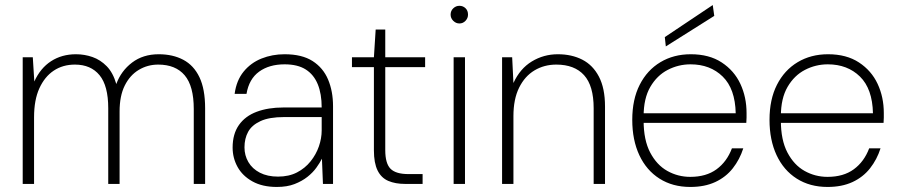

<svg xmlns="http://www.w3.org/2000/svg" viewBox="-20 -729 3566 761"><path d="M70 0V-502H110L116 -406Q140 -459 182.5 -486.5Q225 -514 281 -514Q315 -514 346.5 -503Q378 -492 403 -466.5Q428 -441 441 -396Q460 -448 503.5 -481Q547 -514 609 -514Q665 -514 706.5 -492Q748 -470 770.5 -423Q793 -376 793 -300V0H748V-297Q748 -388 712 -430.5Q676 -473 607 -473Q565 -473 530 -452Q495 -431 474.5 -390Q454 -349 454 -287V0H409V-300Q409 -389 374.5 -431Q340 -473 277 -473Q229 -473 193 -449Q157 -425 136 -379Q115 -333 115 -264V0Z M1077 12Q1020 12 980.5 -10Q941 -32 921.5 -67.5Q902 -103 902 -144Q902 -198 927 -233.5Q952 -269 997.5 -286Q1043 -303 1103 -303H1255Q1255 -357 1239.5 -395Q1224 -433 1192 -453.5Q1160 -474 1108 -474Q1047 -474 1007 -445Q967 -416 957 -357H910Q917 -410 945.5 -445Q974 -480 1016.5 -497Q1059 -514 1108 -514Q1177 -514 1219 -487Q1261 -460 1280.5 -413.5Q1300 -367 1300 -308V0H1260L1256 -100Q1248 -84 1234 -64.5Q1220 -45 1198.5 -28Q1177 -11 1147.5 0.5Q1118 12 1077 12ZM1082 -29Q1125 -29 1157 -45.5Q1189 -62 1211 -89.5Q1233 -117 1244 -149Q1255 -181 1255 -212V-265H1106Q1047 -265 1012.5 -249Q978 -233 963.5 -206.5Q949 -180 949 -145Q949 -113 964.5 -86.5Q980 -60 1010 -44.5Q1040 -29 1082 -29Z M1586 0Q1547 0 1519 -12Q1491 -24 1476.5 -53.5Q1462 -83 1462 -133V-463H1375V-502H1462L1469 -612H1507V-502H1665V-463H1507V-134Q1507 -81 1528 -60Q1549 -39 1599 -39H1655V0Z M1778 0V-502H1823V0ZM1801 -636Q1787 -636 1776.5 -646.5Q1766 -657 1766 -671Q1766 -686 1776.5 -696Q1787 -706 1801 -706Q1815 -706 1825 -696.5Q1835 -687 1835 -671Q1835 -657 1825 -646.5Q1815 -636 1801 -636Z M1970 0V-502H2010L2015 -400Q2041 -457 2088 -485.5Q2135 -514 2191 -514Q2246 -514 2288 -492.5Q2330 -471 2354 -425Q2378 -379 2378 -307V0H2333V-300Q2333 -389 2295 -431Q2257 -473 2185 -473Q2137 -473 2098.5 -450Q2060 -427 2037.5 -381.5Q2015 -336 2015 -269V0Z M2716 12Q2646 12 2594 -21Q2542 -54 2514 -114Q2486 -174 2486 -254Q2486 -335 2515.5 -393Q2545 -451 2597.5 -482.5Q2650 -514 2718 -514Q2791 -514 2840.5 -481.5Q2890 -449 2914.5 -396.5Q2939 -344 2939 -281Q2939 -272 2939 -263Q2939 -254 2938 -242H2518V-280H2896Q2894 -377 2844.5 -425.5Q2795 -474 2717 -474Q2669 -474 2626.5 -452Q2584 -430 2557.5 -384.5Q2531 -339 2531 -268V-251Q2531 -174 2557 -124.5Q2583 -75 2625 -51.5Q2667 -28 2716 -28Q2779 -28 2820 -58Q2861 -88 2881 -141H2926Q2912 -97 2884.5 -62Q2857 -27 2815 -7.5Q2773 12 2716 12ZM2619 -545 2615 -582 2805 -709 2811 -666Z M3260 12Q3190 12 3138 -21Q3086 -54 3058 -114Q3030 -174 3030 -254Q3030 -335 3059.5 -393Q3089 -451 3141.5 -482.5Q3194 -514 3262 -514Q3335 -514 3384.5 -481.5Q3434 -449 3458.5 -396.5Q3483 -344 3483 -281Q3483 -272 3483 -263Q3483 -254 3482 -242H3062V-280H3440Q3438 -377 3388.5 -425.5Q3339 -474 3261 -474Q3213 -474 3170.5 -452Q3128 -430 3101.5 -384.5Q3075 -339 3075 -268V-251Q3075 -174 3101 -124.5Q3127 -75 3169 -51.5Q3211 -28 3260 -28Q3323 -28 3364 -58Q3405 -88 3425 -141H3470Q3456 -97 3428.5 -62Q3401 -27 3359 -7.5Q3317 12 3260 12Z"/></svg>

Font: DM Sans 16pt ExtraLight
Style: Regular
Weight: 250
Version: Version 4.004;gftools[0.9.30]